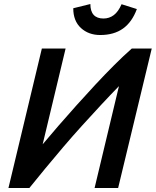

<svg xmlns="http://www.w3.org/2000/svg" viewBox="-20 -934 774 954"><path d="M22 0 188 -693H306L192 -217Q227 -259 270 -308.5Q313 -358 359.5 -410Q406 -462 454 -513.5Q502 -565 547.5 -610.5Q593 -656 635 -693H734L567 0H450L571 -506Q529 -463 482.5 -413Q436 -363 388 -310Q340 -257 294 -203Q248 -149 205.5 -97.5Q163 -46 126 0ZM478 -760Q420 -760 382 -795Q344 -830 344 -893L429 -914Q429 -878 445.5 -860Q462 -842 494 -842Q523 -842 545.5 -859Q568 -876 584 -913L660 -889Q636 -824 591 -792Q546 -760 478 -760Z"/></svg>

Font: Ubuntu Sans SemiBold
Style: Italic
Weight: 600
Italic angle: -13.5°
Designer: Dalton Maag Ltd
Foundry: Dalton Maag Ltd
Version: Version 1.006